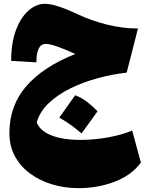

<svg xmlns="http://www.w3.org/2000/svg" viewBox="-20 -623 775 1007"><path d="M38.6 -303.7Q38.6 -397.5 63.5 -464.4Q88.4 -531.2 128.9 -567.1Q169.4 -603 216.3 -603Q246.1 -603 291 -587.9Q335.9 -572.8 389.6 -547.4Q458.5 -514.6 540.8 -494.1Q623 -473.6 703.6 -473.6L644.5 -242.2Q570.8 -233.9 494.4 -213.4Q418 -192.9 350.8 -160.2Q283.7 -127.4 236.1 -82.5Q188.5 -37.6 172.4 19.5Q186 52.2 220 72.5Q253.9 92.8 300.8 101.8Q347.7 110.8 400.4 110.8Q473.1 110.8 547.1 97.4Q621.1 84 673.3 61.5L718.8 229.5Q669.9 296.4 581.3 330.1Q492.7 363.8 391.6 363.8Q318.8 363.8 253.4 344Q188 324.2 137.5 286.9Q86.9 249.5 58.1 196.3Q29.3 143.1 29.3 75.7Q29.3 -69.3 118.2 -171.4Q207 -273.4 375 -339.8Q350.6 -351.1 329.1 -360.1Q307.6 -369.1 289.6 -375.5Q268.1 -383.8 250.7 -388.2Q233.4 -392.6 219.7 -392.6Q170.9 -392.6 170.9 -295.9ZM374.1 -123.4Q408 -111.1 437.4 -88.3Q466.9 -65.4 491.5 -39.5Q471.2 -10.9 450.4 18.1Q429.5 47.1 407.5 77Q382 54.5 353.5 33.7Q324.9 12.8 291.1 -6.1Q334.6 -66.3 374.1 -123.4Z"/></svg>

Font: Pinar Black
Style: Regular
Weight: 900
Designer: Amin Abedi
Version: Version 3.000